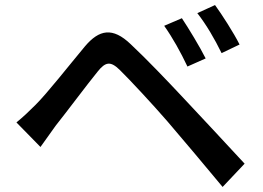

<svg xmlns="http://www.w3.org/2000/svg" viewBox="-20 -757 1040 759"><path d="M699 -685 629 -655C663 -607 694 -551 721 -494L793 -526C770 -572 725 -646 699 -685ZM830 -737 760 -705C796 -659 828 -604 856 -547L927 -581C904 -627 857 -700 830 -737ZM45 -273 140 -176C156 -199 179 -231 200 -260C244 -315 322 -420 366 -474C397 -513 417 -516 453 -481C493 -442 584 -344 642 -277C704 -205 790 -102 860 -18L947 -110C870 -193 769 -302 701 -374C642 -437 560 -523 497 -582C425 -651 372 -640 316 -574C251 -496 168 -390 121 -343C93 -315 73 -296 45 -273Z"/></svg>

Font: GenYoGothic2 TW M
Style: Regular
Weight: 500
Version: Version 2.100;PS 2.1;hotconv 16.6.51;makeotf.lib2.5.65220 DE